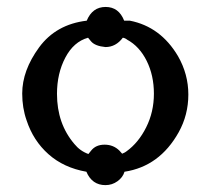

<svg xmlns="http://www.w3.org/2000/svg" viewBox="-20 -493 610 561"><path d="M359.4 -432.6Q449.2 -415 500 -329.1Q530.3 -276.4 530.3 -216.8Q530.3 -157.2 502 -106.4Q446.3 -6.8 343.8 8.8Q338.9 25.4 323.2 36.6Q307.6 47.9 288.1 47.9Q249 47.9 232.4 8.8Q166 -2.9 121.6 -42.5Q77.1 -82 57.6 -141.6Q44.9 -177.7 44.9 -219.7Q44.9 -287.1 94.2 -354.5Q143.6 -421.9 233.4 -432.6Q250 -472.7 288.6 -472.7Q327.1 -472.7 342.8 -432.6ZM338.9 -382.8Q318.4 -355.5 288.1 -355.5Q257.8 -358.4 246.1 -372.1L237.3 -382.8Q195.3 -371.1 170.9 -324.7Q146.5 -278.3 146.5 -218.8Q146.5 -131.8 197.3 -72.3Q213.9 -51.8 238.3 -43L246.1 -52.7Q259.8 -70.3 285.6 -70.3Q311.5 -70.3 329.1 -52.7L336.9 -43.9Q346.7 -47.9 349.6 -50.8Q384.8 -76.2 407.2 -121.1Q429.7 -166 429.7 -219.2Q429.7 -272.5 408.7 -314.9Q387.7 -357.4 351.6 -377Q345.7 -381.8 338.9 -382.8Z"/></svg>

Font: Menaion Unicode
Style: Regular
Weight: 400
Designer: Aleksandr Andreev
Foundry: Ponomar Technologies, Inc.
Version: 2.0